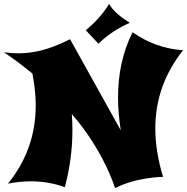

<svg xmlns="http://www.w3.org/2000/svg" viewBox="-30 -932 963 989"><path d="M913 -673C817 -680 731 -711 653 -766C601 -663 578 -550 578 -430C578 -375 583 -319 592 -261L331 -730C209 -669 111 -646 -10 -663C46 -625 95 -588 137 -553C148 -496 154 -441 154 -389C154 -234 104 -101 11 14C51 6 91 2 129 2C190 2 248 12 304 32C330 -65 343 -163 343 -262C343 -289 342 -317 340 -345C343 -341 345 -338 345 -338C345 -338 487 -185 563 37C673 -20 810 -21 810 -21C783 -109 770 -193 770 -271C770 -423 820 -556 913 -673ZM639 -815C601 -836 549 -878 532 -912C498 -856 457 -814 412 -776L477 -707C528 -756 578 -787 639 -815Z"/></svg>

Font: Shojumaru
Style: Regular
Weight: 400
Designer: Astigmatic (AOETI)
Foundry: Astigmatic (AOETI)
Version: Version 1.000